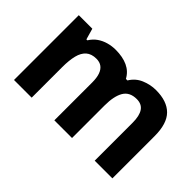

<svg xmlns="http://www.w3.org/2000/svg" viewBox="-81 -850 1144 1144"><g transform="rotate(45 491.0 -278.0)"><path d="M719 -556Q812 -556 859.5 -508.5Q907 -461 907 -356V0H758V-319Q758 -378 738 -407.5Q718 -437 676 -437Q617 -437 592 -395Q567 -353 567 -274V0H418V-319Q418 -358 409 -384Q400 -410 382 -423.5Q364 -437 336 -437Q295 -437 271 -416Q247 -395 237 -355Q227 -315 227 -257V0H78V-546H192L212 -476H220Q237 -504 262 -521.5Q287 -539 317.5 -547.5Q348 -556 379 -556Q439 -556 481 -536.5Q523 -517 545 -476H558Q583 -518 627.5 -537Q672 -556 719 -556Z"/></g></svg>

Font: Noto Sans Thai
Style: Bold
Weight: 700
Designer: Monotype Design Team
Foundry: Monotype Imaging Inc.
Version: Version 2.001